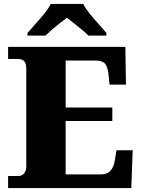

<svg xmlns="http://www.w3.org/2000/svg" viewBox="-20 -951 715 971"><path d="M21 0V-61H72Q86 -61 95 -67.5Q104 -74 108.5 -85Q113 -96 113 -110V-599Q113 -623 107 -634.5Q101 -646 91 -649.5Q81 -653 70 -653H21V-714H614L617 -523H534L529 -573Q525 -613 511 -629Q497 -645 462 -645H312V-407H548V-339H312V-69H491Q523 -69 539.5 -88.5Q556 -108 561 -141L569 -191H651L644 0ZM119 -784Q135 -803 158.5 -829Q182 -855 204 -882Q226 -909 236 -931H401Q412 -909 433.5 -882Q455 -855 479 -829Q503 -803 518 -784V-771H427Q417 -782 396.5 -799Q376 -816 354.5 -833Q333 -850 318 -861Q303 -850 281.5 -833Q260 -816 240.5 -799Q221 -782 210 -771H119Z"/></svg>

Font: Noto Serif Gujarati Black
Style: Regular
Weight: 900
Version: Version 2.102